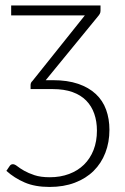

<svg xmlns="http://www.w3.org/2000/svg" viewBox="-20 -518 470 722"><path d="M95 -198Q95 -207.5 102 -213.5L299 -460H22V-497.5H358V-477.5Q358 -471 355.2 -466Q352.5 -461 348 -456L152 -216.5H178.5Q233.5 -216.5 273.8 -202.8Q314 -189 340.2 -164.5Q366.5 -140 379 -105.5Q391.5 -71 391.5 -30Q391.5 17 376.2 56.5Q361 96 332.2 124.5Q303.5 153 261.5 169Q219.5 185 166.5 185Q111.5 185 72.8 168.2Q34 151.5 4 124.5L15.5 107.5Q18 103.5 21 101.5Q24 99.5 28.5 99.5Q35.5 99.5 45.2 107.2Q55 115 70.8 124Q86.5 133 109.8 140.8Q133 148.5 167.5 148.5Q207 148.5 239.8 136.2Q272.5 124 295.8 101.2Q319 78.5 331.8 46Q344.5 13.5 344.5 -27Q344.5 -61.5 334.5 -90.2Q324.5 -119 304.2 -139.8Q284 -160.5 252.5 -171.8Q221 -183 178.5 -183H95Z"/></svg>

Font: Lato Light
Style: Regular
Weight: 300
Designer: Lukasz Dziedzic
Foundry: tyPoland Lukasz Dziedzic
Version: Version 2.007; 2014-02-27